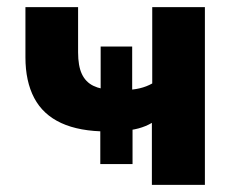

<svg xmlns="http://www.w3.org/2000/svg" viewBox="-20 -516 658 536"><path d="M404 0V-173Q387 -163 366.5 -157.5Q346 -152 323 -151L350 -173V-58H260V-173L280 -149Q202 -149 151 -172.5Q100 -196 75.5 -242.5Q51 -289 51 -356V-496H198V-370Q198 -332 208.5 -309.5Q219 -287 240.5 -276.5Q262 -266 294 -265L261 -249V-386H349V-249L329 -265Q351 -265 370 -269.5Q389 -274 405 -283V-496H552V0Z"/></svg>

Font: Nunito Sans 10pt SemiCondensed ExtraBold
Style: Regular
Weight: 800
Width: 4
Designer: Vernon Adams
Foundry: Vernon Adams
Version: Version 3.101;gftools[0.9.27]